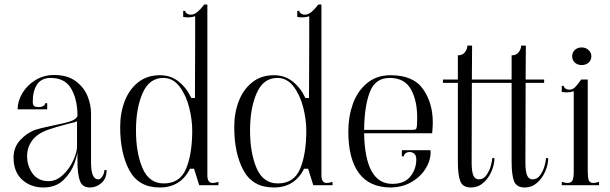

<svg xmlns="http://www.w3.org/2000/svg" viewBox="-20 -820 2702 850"><path d="M40 -123Q40 -169 71 -201.5Q102 -234 139 -246Q158 -252 183.5 -257.5Q209 -263 218 -265Q268 -275 293 -283.5Q318 -292 323 -307Q323 -379 295.5 -427Q268 -475 204 -475Q164 -475 144.5 -446.5Q125 -418 125 -370Q125 -357 130 -351.5Q135 -346 153 -346Q164 -346 172 -351Q180 -356 180 -363H189V-336H58Q58 -372 79 -407.5Q100 -443 137 -465.5Q174 -488 219 -488Q279 -488 315.5 -460.5Q352 -433 367.5 -394.5Q383 -356 383 -318V-101Q383 -26 415 -26Q425 -26 433.5 -39.5Q442 -53 442 -67H452Q452 -30 429.5 -10Q407 10 378 10Q344 10 333.5 -20Q323 -50 323 -104V-150Q323 -136 309.5 -97Q296 -58 262 -24Q228 10 172 10Q116 10 78 -24.5Q40 -59 40 -123ZM321 -171V-285Q321 -282 311 -279Q301 -276 286 -273Q221 -256 191 -245Q144 -228 122 -197.5Q100 -167 100 -129Q100 -85 124.5 -51.5Q149 -18 195 -18Q229 -18 258 -45Q287 -72 304 -109Q321 -146 321 -171Z M512 -258Q512 -320 532 -372Q552 -424 591.5 -455.5Q631 -487 688 -487Q736 -487 771 -459Q806 -431 827 -386H843L844 -647V-748Q829 -743 812 -743Q805 -743 791 -745V-772H800Q800 -765 807.5 -760Q815 -755 825 -755Q840 -755 855.5 -768.5Q871 -782 884 -800H898V-39Q900 -10 921 -10Q933 -10 947 -15V0H862L839 -73H821Q780 10 687 10Q594 10 553 -65.5Q512 -141 512 -258ZM831 -242Q831 -290 817.5 -344Q804 -398 775 -436.5Q746 -475 703 -475Q641 -475 611.5 -408Q582 -341 582 -243Q582 -143 611 -75.5Q640 -8 705 -8Q777 -8 804 -73.5Q831 -139 831 -242Z M1017 -258Q1017 -320 1037 -372Q1057 -424 1096.5 -455.5Q1136 -487 1193 -487Q1241 -487 1276 -459Q1311 -431 1332 -386H1348L1349 -647V-748Q1334 -743 1317 -743Q1310 -743 1296 -745V-772H1305Q1305 -765 1312.5 -760Q1320 -755 1330 -755Q1345 -755 1360.5 -768.5Q1376 -782 1389 -800H1403V-39Q1405 -10 1426 -10Q1438 -10 1452 -15V0H1367L1344 -73H1326Q1285 10 1192 10Q1099 10 1058 -65.5Q1017 -141 1017 -258ZM1336 -242Q1336 -290 1322.5 -344Q1309 -398 1280 -436.5Q1251 -475 1208 -475Q1146 -475 1116.5 -408Q1087 -341 1087 -243Q1087 -143 1116 -75.5Q1145 -8 1210 -8Q1282 -8 1309 -73.5Q1336 -139 1336 -242Z M1522 -239Q1522 -303 1542 -359.5Q1562 -416 1604.5 -451.5Q1647 -487 1709 -487Q1810 -487 1853 -425.5Q1896 -364 1896 -278Q1896 -263 1894 -239L1893 -230H1592Q1596 -6 1717 -6Q1771 -6 1797 -39Q1823 -72 1823 -114Q1823 -131 1814.5 -139Q1806 -147 1793 -147Q1783 -147 1775.5 -141.5Q1768 -136 1768 -128H1759V-155H1886Q1889 -117 1867.5 -79Q1846 -41 1805 -16Q1764 9 1711 10Q1616 10 1569 -53.5Q1522 -117 1522 -239ZM1826 -266Q1827 -277 1827 -299Q1827 -375 1799 -425Q1771 -475 1705 -475Q1641 -475 1617 -412Q1593 -349 1592 -245H1800Q1818 -245 1821.5 -248.5Q1825 -252 1826 -266Z M2007 -102V-150V-453H1941V-468H2007V-575Q2028 -575 2038.5 -589Q2049 -603 2049 -618H2070L2069 -468H2245V-575Q2266 -575 2276.5 -589Q2287 -603 2287 -618H2308L2307 -468H2389V-453H2307L2306 -101Q2306 -61 2313.5 -43.5Q2321 -26 2338 -26Q2358 -26 2371 -44Q2384 -62 2390.5 -84.5Q2397 -107 2397 -120H2407Q2407 -92 2394 -61.5Q2381 -31 2357.5 -10.5Q2334 10 2303 10Q2266 10 2255.5 -18.5Q2245 -47 2245 -102V-150V-453H2069L2068 -101Q2068 -61 2075.5 -43.5Q2083 -26 2100 -26Q2120 -26 2133 -44Q2146 -62 2152.5 -84.5Q2159 -107 2159 -120H2169Q2169 -92 2156 -61.5Q2143 -31 2119.5 -10.5Q2096 10 2065 10Q2028 10 2017.5 -18.5Q2007 -47 2007 -102Z M2513 -571Q2513 -588 2525 -599Q2537 -610 2555 -610Q2573 -610 2585.5 -598.5Q2598 -587 2598 -571Q2598 -554 2586 -543Q2574 -532 2555 -532Q2537 -532 2525 -543Q2513 -554 2513 -571ZM2492 -10Q2510 -10 2515 -22.5Q2520 -35 2520 -60V-416Q2505 -411 2488 -411Q2481 -411 2467 -413V-440H2476Q2476 -433 2483.5 -428Q2491 -423 2501 -423Q2515 -423 2526 -434Q2537 -445 2553 -468H2582V-60Q2582 -34 2586.5 -22Q2591 -10 2607 -10Q2615 -10 2632 -15V0H2467V-15Q2484 -10 2492 -10Z"/></svg>

Font: Viaoda Libre
Style: Regular
Weight: 400
Designer: Gydient
Version: Version 2.000